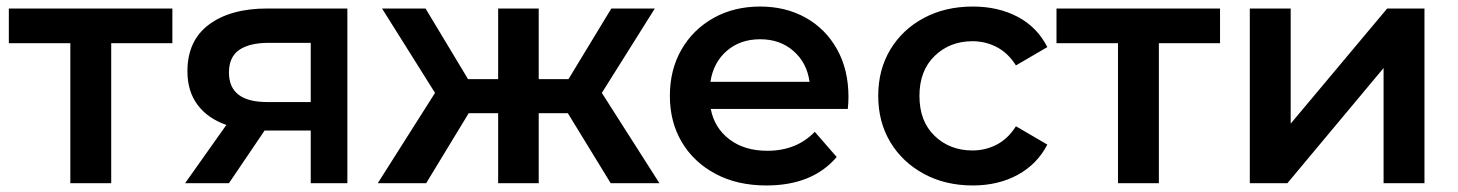

<svg xmlns="http://www.w3.org/2000/svg" viewBox="-20 -560 4459 587"><path d="M195 0V-428H7V-534H507V-428H320V0Z M930 0V-161H789L680 0H546L672 -178Q615 -198 584 -239.5Q553 -281 553 -342Q553 -436 619 -485Q685 -534 797 -534H1042V0ZM930 -248V-429H801Q743 -429 711.5 -407.5Q680 -386 680 -338Q680 -248 797 -248Z M1847 0 1716 -214H1627V0H1503V-214H1413L1283 0H1135L1310 -276L1148 -534H1281L1411 -318H1503V-534H1627V-318H1718L1849 -534H1982L1820 -276L1996 0Z M2323 7Q2234 7 2167.5 -28.5Q2101 -64 2064.5 -125.5Q2028 -187 2028 -267Q2028 -347 2063.5 -408.5Q2099 -470 2161.5 -505Q2224 -540 2304 -540Q2382 -540 2443 -506Q2504 -472 2539 -409.5Q2574 -347 2574 -264Q2574 -256 2573.5 -246Q2573 -236 2572 -227H2153Q2164 -169 2210 -134Q2256 -99 2326 -99Q2415 -99 2471 -157L2538 -80Q2464 7 2323 7ZM2152 -310H2455Q2447 -368 2406 -404Q2365 -440 2304 -440Q2243 -440 2202 -404.5Q2161 -369 2152 -310Z M2954 7Q2870 7 2804.5 -28.5Q2739 -64 2702 -125.5Q2665 -187 2665 -267Q2665 -347 2702 -408.5Q2739 -470 2804.5 -505Q2870 -540 2954 -540Q3032 -540 3091.5 -508.5Q3151 -477 3182 -416L3086 -360Q3062 -398 3027.5 -416Q2993 -434 2953 -434Q2884 -434 2837.5 -389Q2791 -344 2791 -267Q2791 -189 2837.5 -144.5Q2884 -100 2953 -100Q2993 -100 3027.5 -118Q3062 -136 3086 -174L3182 -118Q3151 -58 3091.5 -25.5Q3032 7 2954 7Z M3398 0V-428H3210V-534H3710V-428H3523V0Z M3801 0V-534H3926V-182L4221 -534H4335V0H4210V-352L3916 0Z"/></svg>

Font: Montserrat SemiBold
Style: Regular
Weight: 600
Designer: Julieta Ulanovsky
Foundry: Julieta Ulanovsky
Version: Version 9.000; ttfautohint (v1.8.4.7-5d5b)